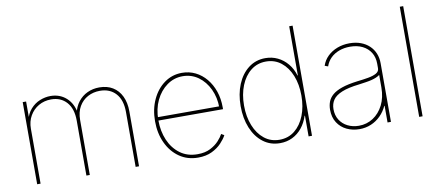

<svg xmlns="http://www.w3.org/2000/svg" viewBox="-67 -983 2865 1249"><g transform="rotate(-10 1366.0 -358.5)"><path d="M93.3 0V-542.5H115.7V-415H107.9Q119.1 -462.4 145.5 -492.2Q171.9 -522 206.8 -536.1Q241.7 -550.3 277.8 -550.3Q338.4 -550.3 381.1 -512.5Q423.8 -474.6 434.6 -407.2H425.8Q435.1 -452.6 460 -484.6Q484.9 -516.6 521 -533.4Q557.1 -550.3 600.1 -550.3Q651.4 -550.3 688.5 -527.6Q725.6 -504.9 745.8 -462.9Q766.1 -420.9 766.1 -362.8V0H743.7V-362.8Q743.7 -441.9 704.8 -484.9Q666 -527.8 600.1 -527.8Q556.2 -527.8 520 -508.5Q483.9 -489.3 462.4 -452.4Q440.9 -415.5 440.9 -362.8V0H418.5V-362.8Q418.5 -441.9 380.1 -484.9Q341.8 -527.8 277.8 -527.8Q231.9 -527.8 195.3 -506.6Q158.7 -485.4 137.2 -448.2Q115.7 -411.1 115.7 -362.8V0Z M1155.3 11.2Q1085 11.2 1031.7 -25.9Q978.5 -63 949 -126.7Q919.4 -190.4 919.4 -270Q919.4 -349.6 949 -413.1Q978.5 -476.6 1029.8 -513.4Q1081.1 -550.3 1146 -550.3Q1193.8 -550.3 1234.4 -530.3Q1274.9 -510.3 1305.2 -473.9Q1335.4 -437.5 1352.1 -389.2Q1368.7 -340.8 1368.7 -283.2V-271H931.2V-293.5H1356L1346.7 -284.2Q1346.7 -352.1 1320.6 -407.5Q1294.4 -462.9 1249.3 -495.4Q1204.1 -527.8 1146 -527.8Q1089.4 -527.8 1043 -494.6Q996.6 -461.4 969.2 -404.5Q941.9 -347.7 941.9 -275.4V-272.5Q941.9 -200.7 967 -141.6Q992.2 -82.5 1040 -46.9Q1087.9 -11.2 1155.3 -11.2Q1205.6 -11.2 1240.2 -29.1Q1274.9 -46.9 1296.9 -71Q1318.8 -95.2 1328.6 -114.3L1347.7 -103Q1335.4 -79.6 1310.5 -53Q1285.6 -26.4 1247.1 -7.6Q1208.5 11.2 1155.3 11.2Z M1696.8 11.2Q1632.8 11.2 1585 -25.4Q1537.1 -62 1511 -125.7Q1484.9 -189.5 1484.9 -270Q1484.9 -350.1 1511.2 -413.6Q1537.6 -477.1 1585.4 -513.7Q1633.3 -550.3 1696.8 -550.3Q1740.7 -550.3 1778.1 -532.2Q1815.4 -514.2 1843 -481Q1870.6 -447.8 1883.8 -402.8H1886.2V-727.5H1908.7V0H1886.2V-136.7H1883.8Q1869.6 -91.8 1842.5 -58.3Q1815.4 -24.9 1778.3 -6.8Q1741.2 11.2 1696.8 11.2ZM1696.8 -11.2Q1754.9 -11.2 1797.4 -45.2Q1839.8 -79.1 1863 -137.7Q1886.2 -196.3 1886.2 -270Q1886.2 -343.8 1862.8 -402.1Q1839.4 -460.4 1796.9 -494.1Q1754.4 -527.8 1696.8 -527.8Q1639.6 -527.8 1596.9 -494.1Q1554.2 -460.4 1530.8 -402.1Q1507.3 -343.8 1507.3 -270Q1507.3 -196.3 1530.8 -137.7Q1554.2 -79.1 1596.7 -45.2Q1639.2 -11.2 1696.8 -11.2Z M2221.2 11.2Q2176.3 11.2 2137.9 -6.8Q2099.6 -24.9 2076.7 -60.3Q2053.7 -95.7 2053.7 -146Q2053.7 -174.3 2062.7 -198.7Q2071.8 -223.1 2094.5 -242.7Q2117.2 -262.2 2157.5 -276.1Q2197.8 -290 2260.3 -297.9Q2299.3 -302.2 2333 -308.1Q2366.7 -314 2387.2 -325.4Q2407.7 -336.9 2407.7 -357.9V-388.2Q2407.7 -430.7 2388.4 -461.9Q2369.1 -493.2 2334.2 -510.5Q2299.3 -527.8 2252.4 -527.8Q2212.9 -527.8 2179.9 -515.6Q2147 -503.4 2124 -480.7Q2101.1 -458 2090.3 -426.3L2068.8 -434.1Q2080.6 -469.7 2107.2 -495.6Q2133.8 -521.5 2171.1 -535.9Q2208.5 -550.3 2252.4 -550.3Q2293.5 -550.3 2326.4 -538.1Q2359.4 -525.9 2382.6 -503.9Q2405.8 -481.9 2418 -452.4Q2430.2 -422.9 2430.2 -388.2V0H2407.7V-109.9H2405.3Q2388.7 -73.7 2361.3 -46.4Q2334 -19 2298.3 -3.9Q2262.7 11.2 2221.2 11.2ZM2221.2 -11.2Q2273.4 -11.2 2315.4 -38.6Q2357.4 -65.9 2382.6 -115.7Q2407.7 -165.5 2407.7 -231.4V-314Q2397.5 -306.2 2383.5 -300.3Q2369.6 -294.4 2352.3 -290Q2335 -285.6 2313.7 -282.5Q2292.5 -279.3 2268.1 -275.9Q2195.3 -267.6 2153.3 -250.2Q2111.3 -232.9 2093.8 -207Q2076.2 -181.2 2076.2 -146Q2076.2 -105.5 2095.2 -75Q2114.3 -44.4 2147.5 -27.8Q2180.7 -11.2 2221.2 -11.2Z M2639.2 -727.5V0H2616.7V-727.5Z"/></g></svg>

Font: Inter 16pt Thin
Style: Regular
Weight: 250
Version: Version 4.001;git-66647c0bb